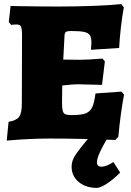

<svg xmlns="http://www.w3.org/2000/svg" viewBox="-20 -679 643 941"><path d="M588 -215Q571 -127 560 -9L545 7Q377 0 224 0Q126 0 13 10L22 -82Q60 -88 73.5 -106.5Q87 -125 87 -170L88 -505Q88 -538 83 -548.5Q78 -559 61 -559Q47 -559 35 -557L23 -571L32 -650Q52 -650 63 -649Q185 -647 265 -647Q359 -647 445.5 -650.5Q532 -654 574 -659L587 -643Q579 -602 572.5 -545Q566 -488 564 -444L426 -435L428 -472Q428 -495 420.5 -506.5Q413 -518 392.5 -522.5Q372 -527 330 -527Q309 -527 302.5 -522Q296 -517 296 -500L290 -387L372 -386Q412 -386 482 -392L494 -378L480 -263Q384 -266 360 -266Q339 -266 285 -260L284 -175Q284 -148 287.5 -135.5Q291 -123 300.5 -119Q310 -115 332 -115Q377 -115 399 -123Q421 -131 431.5 -152.5Q442 -174 448 -221L576 -230ZM331 138Q331 118 339.5 99Q348 80 372 49.5Q396 19 448 -42H530Q487 30 471 64Q455 98 455 116Q455 138 477 138Q501 138 536 115L569 167Q498 236 456 242Q401 242 366 213Q331 184 331 138Z"/></svg>

Font: Alegreya SC Black
Style: Regular
Weight: 900
Designer: Juan Pablo del Peral
Foundry: Huerta Tipografica
Version: Version 2.007; ttfautohint (v1.6)